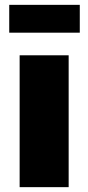

<svg xmlns="http://www.w3.org/2000/svg" viewBox="-20 -772 364 792"><path d="M18.1 -752H309.1V-637.2H18.1ZM61 -543.9H263.2V0H61Z"/></svg>

Font: Montserrat-Arabic ExtraBold
Style: Regular
Weight: 800
Designer: Mohamed Gaber
Foundry: Kief Type Foundry
Version: Version 5.008;PS 005.008;hotconv 1.0.88;makeotf.lib2.5.64775